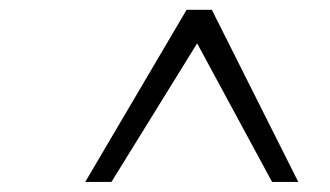

<svg xmlns="http://www.w3.org/2000/svg" viewBox="-20 -732 674 392"><path d="M154 -360.5 361 -712H412.5L589 -360.5H535.5L382.5 -643.5L207.5 -360.5Z"/></svg>

Font: Overpass ExtraLight
Style: Italic
Weight: 250
Italic angle: -10°
Designer: Delve Withrington, Dave Bailey, Thomas Jockin
Foundry: Delve Fonts LLC
Version: Version 4.000